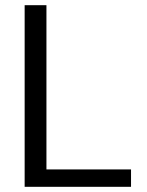

<svg xmlns="http://www.w3.org/2000/svg" viewBox="-20 -720 566 740"><path d="M75 0V-700H159V-67H485V0Z"/></svg>

Font: DM Sans 17pt
Style: Regular
Weight: 400
Version: Version 4.004;gftools[0.9.30]